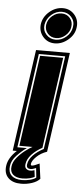

<svg xmlns="http://www.w3.org/2000/svg" viewBox="-113 -740 400 928"><g transform="rotate(5 87.5 -276.5)"><path d="M228 -621Q224 -586 194 -560.5Q164 -535 129 -535Q94 -535 72 -560.5Q50 -586 54 -621Q59 -657 88.5 -682.5Q118 -708 154 -708Q189 -708 211 -682Q233 -656 228 -621ZM72 -621Q68 -593 86 -573Q104 -553 132 -553Q160 -553 183 -573Q206 -593 210 -621Q215 -649 197 -669.5Q179 -690 151 -690Q123 -690 100 -670Q77 -650 72 -621ZM202 -621Q199 -597 178.5 -579Q158 -561 133 -561Q108 -561 92.5 -578.5Q77 -596 80 -621Q84 -647 104.5 -664.5Q125 -682 150 -682Q175 -682 190.5 -664Q206 -646 202 -621ZM117 123Q104 138 78.5 146.5Q53 155 26 155Q-15 155 -36.5 133.5Q-58 112 -53 75Q-48 36 -8 -1H-28L42 -495H206L138 -10Q108 0 87.5 20Q67 40 65 56Q65 63 70 63Q76 63 85 59.5Q94 56 107 50ZM-35 75Q-39 104 -22 120.5Q-5 137 29 137Q48 137 68 132Q88 127 97 119L92 73Q86 75 80 77.5Q74 80 65 80Q44 80 47 59Q50 36 70 15Q90 -6 121 -22L185 -477H57L-7 -19H39Q16 -3 -8 22Q-32 47 -35 75ZM89 116Q83 120 67 124.5Q51 129 30 129Q0 129 -15.5 115Q-31 101 -27 75Q-24 53 -7 32.5Q10 12 31 -4Q52 -20 66 -27H2L64 -469H176L114 -27Q84 -11 63 11.5Q42 34 39 59Q37 74 45 81Q53 88 64 88Q72 88 77 86.5Q82 85 85 84Z"/></g></svg>

Font: Alumni Sans Collegiate One SC
Style: Italic
Weight: 400
Italic angle: -8°
Designer: Robert E. Leuschke
Foundry: Robert E. Leuschke
Version: Version 1.100